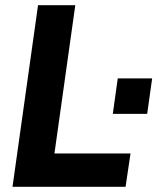

<svg xmlns="http://www.w3.org/2000/svg" viewBox="-20 -717 604 737"><path d="M28 0 126 -697H269L189 -128H481L462 0ZM413 -280 432 -416H564L545 -280Z"/></svg>

Font: Hanken Grotesk ExtraBold
Style: Italic
Weight: 800
Italic angle: -8°
Designer: Alfredo Marco Pradil
Foundry: Hanken Design Co.
Version: Version 3.013